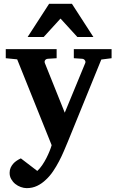

<svg xmlns="http://www.w3.org/2000/svg" viewBox="-20 -742 606 993"><path d="M503.9 -434.1 331.1 -9.8Q321.8 12.7 310.5 39.1Q299.3 65.4 285.4 92Q271.5 118.7 254.9 143.3Q238.3 168 217.8 187Q196.8 207.5 172.1 219.2Q147.5 231 118.2 231Q103.5 231 87.6 225.3Q71.8 219.7 58.8 209.2Q45.9 198.7 37.6 183.8Q29.3 168.9 29.8 150.9Q29.8 137.2 34.9 125.7Q40 114.3 48.1 105Q56.2 95.7 66.7 88.9Q77.1 82 87.9 77.1L172.9 142.1Q186.5 129.4 198.5 111.8Q210.4 94.2 220 75.4Q229.5 56.6 236.6 39.1Q243.7 21.5 247.1 8.8L68.8 -435.1L9.8 -440.9V-487.8H272.9V-440.9L227.1 -438Q217.8 -437 213.4 -430.7Q209 -424.3 211.9 -416L314.9 -159.2L420.9 -416Q423.8 -423.3 418.9 -430.2Q414.1 -437 405.8 -438L361.8 -440.9V-487.8H557.1V-440.9ZM379.9 -550.8 293 -646 206.1 -550.8H123L233.9 -722.2H352.1L462.9 -550.8Z"/></svg>

Font: Charis SIL Phon
Style: Bold
Weight: 700
Foundry: SIL International
Version: Version 5.000